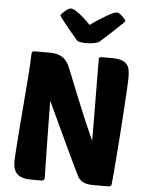

<svg xmlns="http://www.w3.org/2000/svg" viewBox="-62 -1014 813 1064"><g transform="rotate(5 344.0 -482.0)"><path d="M499 0Q458 0 438 -12Q418 -24 409 -42Q357 -149 311.5 -247Q266 -345 219 -445Q220 -337 222 -230Q224 -123 226 -15Q226 0 210 0H155Q98 0 74.5 -22.5Q51 -45 51 -89Q51 -101 52.5 -129.5Q54 -158 57 -197Q60 -236 63.5 -282.5Q67 -329 71 -377Q77 -453 81 -503Q85 -553 87.5 -587.5Q90 -622 91 -646.5Q92 -671 93 -695Q93 -710 109 -710H189Q222 -710 243 -702.5Q264 -695 277.5 -682Q291 -669 299 -652.5Q307 -636 314 -618Q338 -556 356.5 -511Q375 -466 389 -432Q403 -398 413.5 -373Q424 -348 433 -327Q442 -306 451 -286.5Q460 -267 470 -244Q470 -303 469.5 -365.5Q469 -428 468.5 -487.5Q468 -547 467.5 -602Q467 -657 467 -701Q467 -710 484 -710H539Q572 -710 591.5 -703.5Q611 -697 622 -684.5Q633 -672 636.5 -654Q640 -636 640 -613Q640 -588 637 -536.5Q634 -485 630 -421Q626 -357 621 -288.5Q616 -220 611.5 -162Q607 -104 603.5 -63.5Q600 -23 599 -16Q599 -8 593.5 -4Q588 0 581 0ZM289 -964Q298 -964 311 -957Q324 -950 338.5 -938.5Q353 -927 369 -912.5Q385 -898 400 -882Q421 -898 443.5 -912.5Q466 -927 485.5 -938.5Q505 -950 520.5 -957Q536 -964 545 -964Q552 -964 560.5 -958.5Q569 -953 576.5 -945.5Q584 -938 589.5 -931Q595 -924 595 -921Q595 -918 582 -905.5Q569 -893 549.5 -874.5Q530 -856 507 -835Q484 -814 463 -795Q455 -788 432 -784Q409 -780 387 -780Q374 -780 356.5 -783Q339 -786 334 -795Q316 -816 298 -837.5Q280 -859 266 -877Q252 -895 243 -907Q234 -919 234 -921Q234 -923 240 -930Q246 -937 254.5 -944.5Q263 -952 272.5 -958Q282 -964 289 -964Z"/></g></svg>

Font: Poetsen One
Style: Regular
Weight: 400
Designer: Pablo Impallari, Rodrigo Fuenzalida
Foundry: Pablo Impallari, Rodrigo Fuenzalida
Version: Version 1.001; ttfautohint (v0.93) -l 8 -r 50 -G 200 -x 14 -